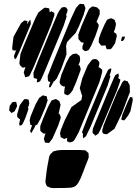

<svg xmlns="http://www.w3.org/2000/svg" viewBox="-20 -740 737 1011"><path d="M420 -661 395 -600 378 -566 356 -543 355 -542 342 -528 333 -518 330 -507 328 -497 329 -483 330 -453 302 -376 279 -327 267 -313 262 -310 260 -306 248 -284 242 -278 238 -285 239 -290 243 -303 245 -308 242 -309 234 -312 232 -320 231 -340 257 -407 353 -640 380 -698 394 -714 401 -720 410 -719 422 -718 426 -708 430 -697 428 -689ZM482 -550 460 -499 451 -483 446 -476 433 -471 423 -473 414 -482V-495L421 -515L415 -516L407 -518L402 -524L393 -534V-540L392 -556L396 -568L409 -603L434 -661L449 -693L465 -706H470L491 -701L505 -687V-679V-665L498 -648L488 -624L491 -623L500 -609L498 -596ZM315 -604 217 -368 199 -327 191 -312 179 -307 174 -306V-311L176 -324L163 -328L158 -330L157 -338L156 -357L180 -419L264 -622L284 -669L295 -688L306 -701L320 -703L329 -700L336 -689L334 -677L327 -659L331 -658L330 -650ZM249 -609 159 -391 140 -350 133 -338 127 -337 113 -333 111 -339 105 -359 114 -387 111 -386 100 -383 91 -391 85 -397 82 -407 88 -457 107 -504 142 -587 166 -643 182 -674 208 -695 217 -700 233 -697 239 -696 240 -688 242 -675 251 -681 261 -675 266 -672V-659ZM586 -512 569 -487 562 -481H551H542L538 -492L536 -500V-501H535L522 -500H513L508 -506L500 -517V-522L501 -538L511 -566L529 -608L540 -629L544 -636L560 -643H569L584 -635L587 -625L591 -614L586 -589L579 -571L587 -566L593 -561L595 -550ZM51 -546 91 -618 108 -632 116 -631 125 -629 124 -624 123 -612 133 -629 139 -636 141 -631 142 -613 82 -468 66 -434 58 -427 56 -436 53 -444 57 -454 66 -479 61 -473 46 -476 44 -487ZM626 -524 617 -525 618 -530 621 -540 622 -546 628 -547 638 -548 635 -534ZM380 -305 361 -262 349 -247 337 -238 327 -242 320 -244 318 -253 320 -274 323 -284 313 -285 301 -292 294 -304 295 -315 303 -346 329 -409 347 -442 363 -455 374 -457 383 -458 392 -451 399 -446 401 -436 402 -425 400 -414 393 -396H399L401 -391L405 -378L404 -370ZM504 -309 395 -45 375 -8 369 1 360 7 347 10 332 3 333 -2 334 -14 326 -11 318 -8 311 -12 299 -18V-23L296 -37L300 -55L322 -109L356 -176L398 -206L409 -214L410 -222L413 -235L409 -245L400 -276L413 -327L442 -396L461 -421L469 -428L485 -429L493 -425L503 -413V-402L499 -384L501 -386L511 -379L518 -373V-360ZM547 -290 457 -73 433 -23 423 -15 417 -12V-17L416 -31L418 -34L412 -42L414 -50L439 -115L526 -324L549 -372L560 -379H566L565 -367L557 -342L561 -340L560 -334ZM597 -267 556 -169 529 -105 509 -58 497 -35 480 -25 475 -37 471 -33 467 -44 469 -62 481 -92 561 -286 580 -330 587 -344 603 -354 606 -340 602 -328 603 -329 614 -320 611 -307ZM664 -255 621 -141 583 -62 543 -33 526 -35 518 -45 519 -58 525 -74 522 -68 525 -79 541 -119 599 -259 610 -278 624 -307 634 -317 644 -314 652 -312 657 -302 663 -292ZM220 -178 193 -114 181 -93 176 -84 166 -79 161 -67 145 -39 138 -50 141 -57 146 -72 149 -79 147 -80 139 -84 138 -95 136 -106 141 -127 167 -190 186 -224 205 -238 218 -235 226 -233 228 -222 231 -211 228 -203ZM667 -155 655 -132 639 -111 633 -106 628 -107 619 -110 620 -118 625 -138 653 -205 661 -221 665 -229 671 -228H677L678 -222L679 -212ZM286 -78 256 -10 243 7 238 13 230 12 217 11 211 -9 217 -30 220 -37H216H208L200 -44L192 -52V-58V-76L206 -113L233 -177L247 -203L253 -212L269 -217L274 -219L281 -215L292 -208L294 -203L299 -188L290 -147L288 -142L293 -141L295 -136L300 -123L298 -113ZM114 -120 102 -93 95 -82 83 -78 81 -89 85 -107 86 -111 77 -118 71 -124 70 -137 84 -186 103 -212 109 -218H120L131 -215L133 -203L134 -195L130 -180L126 -171L130 -170L128 -160ZM66 -172 57 -154 48 -149 40 -145 35 -151 28 -159 29 -165 31 -182 45 -202 56 -203 65 -204 67 -196 70 -182ZM219 216Q221 194 225.5 161.5Q230 129 235 107Q236 99 238 89.5Q240 80 244 74Q246 71 248.5 68.5Q251 66 254 64Q255 63 256.5 61Q258 59 259 58Q261 57 264 56.5Q267 56 270 55Q279 52 288 51Q297 50 306 50Q326 50 346 50Q366 50 386 50Q394 50 402 50Q410 50 418 51Q421 51 424 51Q427 51 429 52Q433 53 436 56.5Q439 60 442 63Q443 63 444.5 64Q446 65 446 66Q447 67 446.5 68.5Q446 70 446 72Q447 76 447 80.5Q447 85 447 89Q446 92 445 95Q444 98 443 101Q440 109 437 116Q434 123 431 131Q425 148 418 165.5Q411 183 404 200Q399 211 392 223Q385 235 375 241Q367 246 358 247.5Q349 249 341 249Q327 250 313 250Q299 250 285 250Q276 250 266.5 250.5Q257 251 248 249Q244 248 240 246.5Q236 245 233 243Q231 243 230 242.5Q229 242 228 241Q227 240 226.5 239Q226 238 225 236Q224 232 221.5 227.5Q219 223 219 216Z"/></svg>

Font: Rubik Marker Hatch
Style: Regular
Weight: 400
Designer: Hubert and Fischer, NaN
Foundry: Hubert & Fischer, NaN
Version: Version 2.200